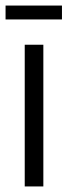

<svg xmlns="http://www.w3.org/2000/svg" viewBox="-48 -671 243 691"><path d="M41 0V-510H108V0ZM-28 -601V-651H175V-601Z"/></svg>

Font: Saira UltraCondensed Medium
Style: Regular
Weight: 500
Width: 1
Designer: Hector Gatti with collaboration of the Omnibus-Type team
Foundry: Omnibus-Type
Version: Version 1.101